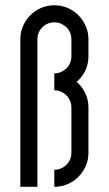

<svg xmlns="http://www.w3.org/2000/svg" viewBox="-20 -722 420 742"><path d="M255.9 -570.3Q255.9 -584 250.7 -595.9Q245.6 -607.9 236.6 -616.7Q227.5 -625.5 215.6 -630.6Q203.6 -635.7 189.9 -635.7Q176.3 -635.7 164.3 -630.6Q152.3 -625.5 143.6 -616.7Q134.8 -607.9 129.6 -595.9Q124.5 -584 124.5 -570.3V0H58.6V-570.3Q58.6 -597.2 68.8 -621.1Q79.1 -645 97.2 -663.1Q115.2 -681.2 138.9 -691.4Q162.6 -701.7 189.9 -701.7Q216.8 -701.7 241 -691.4Q265.1 -681.2 283 -663.1Q300.8 -645 311.3 -621.1Q321.8 -597.2 321.8 -570.3V-504.4Q321.8 -474.6 309.6 -449.2Q297.4 -423.8 276.4 -405.8Q297.4 -387.2 309.6 -361.8Q321.8 -336.4 321.8 -307.1V-131.3Q321.8 -104 311.3 -80.3Q300.8 -56.6 283 -38.6Q265.1 -20.5 241 -10.3Q216.8 0 189.9 0V-65.9Q203.6 -65.9 215.6 -71Q227.5 -76.2 236.6 -85Q245.6 -93.8 250.7 -105.7Q255.9 -117.7 255.9 -131.3V-307.1Q255.9 -320.3 251 -332Q246.1 -343.8 237.3 -352.8Q228.5 -361.8 217 -367.2Q205.6 -372.6 192.4 -373H189.9V-438.5H192.4Q205.6 -439 217 -444.3Q228.5 -449.7 237.3 -458.5Q246.1 -467.3 251 -479.2Q255.9 -491.2 255.9 -504.4Z"/></svg>

Font: Aeronef
Style: Regular
Weight: 400
Designer: Peter Wiegel - CAT-Fonts Germany
Foundry: CAT-Fonts, Peter Wiegel
Version: Version 0.002